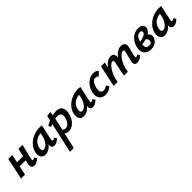

<svg xmlns="http://www.w3.org/2000/svg" viewBox="306 -1869 3540 3540"><g transform="rotate(-45 2076.0 -98.5)"><path d="M367 7Q343 7 325.5 -3.5Q308 -14 302 -40Q296 -66 306 -110L377 -421H481L410 -124Q406 -106 408.5 -95Q411 -84 425 -84Q433 -84 442.5 -88Q452 -92 467 -103L501 -59Q467 -26 433 -9.5Q399 7 367 7ZM23 0 112 -421H216L126 0ZM108 -178 126 -264H396L377 -178Z M658 9Q591 9 564.5 -38.5Q538 -86 551 -154Q562 -208 594.5 -257Q627 -306 677.5 -344Q728 -382 792 -404Q856 -426 930 -426Q950 -426 963 -424.5Q976 -423 987 -421L924 -124Q916 -82 939 -82Q948 -82 960 -87.5Q972 -93 986 -103L1019 -58Q982 -24 952.5 -8.5Q923 7 893 7Q869 7 851.5 -3Q834 -13 827.5 -34.5Q821 -56 829 -92L862 -243L916 -277Q901 -211 873.5 -158Q846 -105 811 -67.5Q776 -30 736.5 -10.5Q697 9 658 9ZM701 -81Q725 -81 749.5 -97Q774 -113 795.5 -140.5Q817 -168 833.5 -203.5Q850 -239 858 -278L878 -377L933 -334Q924 -336 915 -336.5Q906 -337 897 -337Q845 -337 804 -323.5Q763 -310 733.5 -286Q704 -262 685.5 -228.5Q667 -195 660 -154Q653 -111 666 -96Q679 -81 701 -81Z M1009 289 1178 -473 1273 -486 1253 -347 1109 289ZM1264 7Q1230 7 1204 -4.5Q1178 -16 1161 -33.5Q1144 -51 1136 -69L1176 -117Q1196 -94 1218 -83Q1240 -72 1261 -72Q1290 -72 1315.5 -88.5Q1341 -105 1361 -137Q1381 -169 1390 -213Q1404 -274 1384 -308Q1364 -342 1308 -342Q1288 -342 1261 -337.5Q1234 -333 1204 -324.5Q1174 -316 1144 -305Q1114 -294 1089 -281L1064 -330Q1111 -360 1165.5 -381Q1220 -402 1271.5 -413Q1323 -424 1360 -424Q1422 -424 1455 -397.5Q1488 -371 1497.5 -329Q1507 -287 1498 -241Q1485 -171 1451 -114.5Q1417 -58 1369 -25.5Q1321 7 1264 7Z M1661 9Q1594 9 1567.5 -38.5Q1541 -86 1554 -154Q1565 -208 1597.5 -257Q1630 -306 1680.5 -344Q1731 -382 1795 -404Q1859 -426 1933 -426Q1953 -426 1966 -424.5Q1979 -423 1990 -421L1927 -124Q1919 -82 1942 -82Q1951 -82 1963 -87.5Q1975 -93 1989 -103L2022 -58Q1985 -24 1955.5 -8.5Q1926 7 1896 7Q1872 7 1854.5 -3Q1837 -13 1830.5 -34.5Q1824 -56 1832 -92L1865 -243L1919 -277Q1904 -211 1876.5 -158Q1849 -105 1814 -67.5Q1779 -30 1739.5 -10.5Q1700 9 1661 9ZM1704 -81Q1728 -81 1752.5 -97Q1777 -113 1798.5 -140.5Q1820 -168 1836.5 -203.5Q1853 -239 1861 -278L1881 -377L1936 -334Q1927 -336 1918 -336.5Q1909 -337 1900 -337Q1848 -337 1807 -323.5Q1766 -310 1736.5 -286Q1707 -262 1688.5 -228.5Q1670 -195 1663 -154Q1656 -111 1669 -96Q1682 -81 1704 -81Z M2221 13Q2167 13 2130 -12.5Q2093 -38 2078.5 -84Q2064 -130 2076 -191Q2089 -256 2126.5 -311Q2164 -366 2218 -400Q2272 -434 2335 -434Q2369 -434 2396 -422.5Q2423 -411 2439 -387L2364 -316Q2351 -333 2335.5 -339.5Q2320 -346 2304 -346Q2271 -346 2247 -324Q2223 -302 2208.5 -268Q2194 -234 2187 -199Q2175 -138 2190.5 -104.5Q2206 -71 2245 -71Q2273 -71 2298.5 -81.5Q2324 -92 2341 -107L2381 -54Q2350 -25 2308 -6Q2266 13 2221 13Z M3052 7Q3028 7 3010.5 -3Q2993 -13 2986.5 -35Q2980 -57 2988 -92L3035 -287Q3040 -307 3036 -322Q3032 -337 3010 -337Q2987 -337 2956.5 -312.5Q2926 -288 2895.5 -243.5Q2865 -199 2841 -137Q2817 -75 2808 0H2736Q2758 -108 2793 -188.5Q2828 -269 2871 -322Q2914 -375 2960 -401.5Q3006 -428 3048 -428Q3080 -428 3106 -415.5Q3132 -403 3142.5 -372.5Q3153 -342 3139 -289L3095 -124Q3091 -106 3093.5 -95Q3096 -84 3110 -84Q3118 -84 3127.5 -88Q3137 -92 3152 -103L3186 -59Q3152 -26 3118 -9.5Q3084 7 3052 7ZM2438 0 2528 -421H2627L2539 0ZM2476 0Q2496 -97 2528 -175.5Q2560 -254 2601 -310.5Q2642 -367 2689 -397.5Q2736 -428 2785 -428Q2835 -428 2854.5 -390.5Q2874 -353 2859 -289L2791 0H2706L2764 -287Q2769 -307 2764.5 -322Q2760 -337 2737 -337Q2717 -337 2688.5 -312.5Q2660 -288 2630.5 -243.5Q2601 -199 2576.5 -137Q2552 -75 2541 0Z M3407 13Q3317 13 3271 -42Q3225 -97 3244 -191Q3259 -263 3296 -317.5Q3333 -372 3387.5 -403Q3442 -434 3508 -434Q3554 -434 3582.5 -418.5Q3611 -403 3621 -377Q3631 -351 3622 -318Q3612 -280 3584.5 -254Q3557 -228 3518.5 -211.5Q3480 -195 3435.5 -184.5Q3391 -174 3347 -167L3342 -225Q3415 -235 3465 -258.5Q3515 -282 3523 -312Q3526 -322 3523.5 -332.5Q3521 -343 3510 -351Q3499 -359 3476 -359Q3442 -359 3418.5 -341Q3395 -323 3379.5 -287.5Q3364 -252 3354 -199Q3347 -162 3350 -130.5Q3353 -99 3372 -80Q3391 -61 3431 -61Q3449 -61 3462.5 -65.5Q3476 -70 3485 -80.5Q3494 -91 3498 -107Q3503 -128 3496.5 -148Q3490 -168 3472.5 -182Q3455 -196 3427 -199L3503 -246Q3517 -242 3535.5 -234Q3554 -226 3570 -211.5Q3586 -197 3594 -175Q3602 -153 3595 -121Q3587 -85 3562.5 -54.5Q3538 -24 3499 -5.5Q3460 13 3407 13Z M3770 9Q3703 9 3676.5 -38.5Q3650 -86 3663 -154Q3674 -208 3706.5 -257Q3739 -306 3789.5 -344Q3840 -382 3904 -404Q3968 -426 4042 -426Q4062 -426 4075 -424.5Q4088 -423 4099 -421L4036 -124Q4028 -82 4051 -82Q4060 -82 4072 -87.5Q4084 -93 4098 -103L4131 -58Q4094 -24 4064.5 -8.5Q4035 7 4005 7Q3981 7 3963.5 -3Q3946 -13 3939.5 -34.5Q3933 -56 3941 -92L3974 -243L4028 -277Q4013 -211 3985.5 -158Q3958 -105 3923 -67.5Q3888 -30 3848.5 -10.5Q3809 9 3770 9ZM3813 -81Q3837 -81 3861.5 -97Q3886 -113 3907.5 -140.5Q3929 -168 3945.5 -203.5Q3962 -239 3970 -278L3990 -377L4045 -334Q4036 -336 4027 -336.5Q4018 -337 4009 -337Q3957 -337 3916 -323.5Q3875 -310 3845.5 -286Q3816 -262 3797.5 -228.5Q3779 -195 3772 -154Q3765 -111 3778 -96Q3791 -81 3813 -81Z"/></g></svg>

Font: Ysabeau
Style: Bold Italic
Weight: 700
Italic angle: -12°
Designer: Christian Thalmann (Catharsis Fonts)
Version: Version 2.002